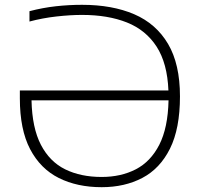

<svg xmlns="http://www.w3.org/2000/svg" viewBox="-20 -769 836 798"><path d="M402.5 9Q301 9 224.5 -29.2Q148 -67.5 105.2 -149Q62.5 -230.5 62.5 -360.5V-393H680Q675.5 -506 631 -575Q586.5 -644 507.8 -675.5Q429 -707 321 -707Q272.5 -707 214.5 -700.5Q156.5 -694 102.5 -679.5V-722.5Q158 -737 212.2 -743Q266.5 -749 321 -749Q446.5 -749 537.8 -709.8Q629 -670.5 678.5 -586.5Q728 -502.5 728 -368.5Q728 -234.5 686.5 -151.2Q645 -68 571.5 -29.5Q498 9 402.5 9ZM402.5 -33.5Q482.5 -33.5 544.2 -65.2Q606 -97 642 -167.2Q678 -237.5 680.5 -352H111Q113.5 -237.5 150 -167.2Q186.5 -97 251 -65.2Q315.5 -33.5 402.5 -33.5Z"/></svg>

Font: Encode Sans Exp XLt
Style: Regular
Weight: 200
Width: 7
Designer: Multiple Designers
Foundry: Impallari Type
Version: Version 3.002; ttfautohint (v1.8.3) -l 8 -r 50 -G 200 -x 14 